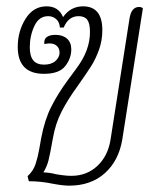

<svg xmlns="http://www.w3.org/2000/svg" viewBox="-20 -576 506 606"><path d="M431 -550 366 -136Q355 -69 311 -29.5Q267 10 198 10Q179 10 147 4Q109 -4 71 -4L67 -20Q85 -36 92.5 -59Q100 -82 104 -106.5Q108 -131 110 -140Q121 -198 142 -239.5Q163 -281 194 -323Q198 -329 220.5 -359Q243 -389 253.5 -417.5Q264 -446 264 -475Q264 -502 255.5 -513.5Q247 -525 228 -525Q196 -525 181 -489H169Q168 -506 157.5 -515.5Q147 -525 132 -525Q103 -525 88.5 -494Q74 -463 74 -427Q74 -399 85 -385.5Q96 -372 119 -372Q142 -372 155 -383.5Q168 -395 168 -410Q168 -423 159.5 -431Q151 -439 136 -439Q132 -439 120 -437Q118 -451 127 -458.5Q136 -466 155 -466Q178 -466 191.5 -454Q205 -442 205 -420Q205 -392 186 -367.5Q167 -343 119 -343Q36 -343 36 -428Q36 -477 60.5 -516.5Q85 -556 127 -556Q165 -556 179 -522Q203 -556 242 -556Q303 -556 303 -481Q303 -448 292.5 -419Q282 -390 268.5 -368.5Q255 -347 224 -303Q194 -262 174.5 -224Q155 -186 147 -140Q138 -89 133 -69.5Q128 -50 117 -32Q139 -31 157 -26Q163 -25 177.5 -23Q192 -21 205 -21Q254 -21 287.5 -52.5Q321 -84 329 -136L389 -519Q395 -554 419 -554Q426 -554 431 -550Z"/></svg>

Font: Thasadith
Style: Italic
Weight: 400
Italic angle: -9°
Designer: Cadson Demak Co.,Ltd.
Foundry: Cadson Demak Co.,Ltd.
Version: Version 1.000; ttfautohint (v1.6)